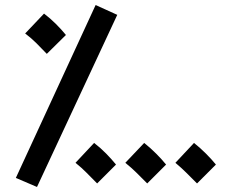

<svg xmlns="http://www.w3.org/2000/svg" viewBox="-20 -714 914 763"><path d="M127 29 446 -655 360 -694 43 -7ZM166 -500 242 -575Q225 -596 202.5 -618.5Q180 -641 155 -660L80 -581Q106 -561 123.5 -543.5Q141 -526 166 -500ZM366 15 441 -60Q424 -81 402 -103.5Q380 -126 354 -146L280 -67Q306 -46 323.5 -28Q341 -10 366 15ZM565 15 640 -60Q623 -81 600.5 -103.5Q578 -126 553 -146L478 -67Q504 -46 522 -28Q540 -10 565 15ZM763 15 838 -60Q821 -81 798.5 -103.5Q776 -126 751 -146L677 -67Q702 -46 720 -28Q738 -10 763 15Z"/></svg>

Font: Noto Sans Arabic UI ExtraCondensed Semi
Style: Regular
Weight: 600
Width: 3
Designer: Nadine Chahine - Monotype Design Team
Foundry: Monotype Imaging Inc.
Version: Version 1.900